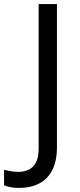

<svg xmlns="http://www.w3.org/2000/svg" viewBox="-98 -734 391 944"><path d="M-4 190Q-28 190 -46 186.5Q-64 183 -78 177V101Q-62 105 -44 108Q-26 111 -6 111Q19 111 41.5 101Q64 91 78 66Q92 41 92 -4V-714H182V-11Q182 58 159 102.5Q136 147 94 168.5Q52 190 -4 190Z"/></svg>

Font: Noto Sans Symbols
Style: Regular
Weight: 400
Designer: Monotype Design Team
Foundry: Monotype Imaging Inc.
Version: Version 2.002